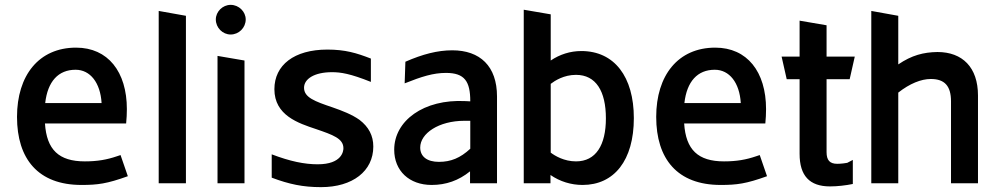

<svg xmlns="http://www.w3.org/2000/svg" viewBox="-20 -754 4099 790"><path d="M315 7C382 7 420 2 506 -29L476 -116L461 -111C420 -97 381 -90 329 -90C222 -90 172 -138 165 -246H499C501 -271 502 -281 502 -305C502 -459 424 -558 293 -558C140 -558 50 -444 50 -273C50 -100 137 7 315 7ZM166 -330C176 -419 220 -467 291 -467C351 -467 393 -414 398 -330Z M633 -709V0H745V-689Z M875 -524V0H986V-505ZM868 -674C868 -640 896 -612 929 -612C963 -612 991 -640 991 -674C991 -706 963 -734 929 -734C896 -734 868 -706 868 -674Z M1301 16C1431 16 1516 -50 1516 -151C1516 -196 1497 -232 1459 -261C1428 -283 1389 -298 1349 -312C1275 -337 1231 -353 1231 -393C1231 -429 1273 -457 1346 -457C1382 -457 1421 -451 1506 -417V-513C1447 -536 1400 -550 1327 -550C1190 -550 1109 -486 1109 -387C1109 -279 1208 -247 1280 -223C1350 -199 1393 -184 1393 -144C1393 -133 1388 -78 1287 -78C1233 -78 1174 -90 1098 -119V-23C1170 4 1226 16 1301 16Z M1756 7C1815 7 1867 -11 1914 -49V0H2025V-357C2025 -482 1955 -547 1841 -547C1780 -547 1719 -531 1648 -500L1645 -411C1715 -439 1763 -454 1815 -454C1892 -454 1915 -419 1915 -337L1895 -338C1723 -347 1602 -257 1602 -138C1602 -51 1664 7 1756 7ZM1709 -147C1709 -205 1785 -257 1891 -257H1915V-142C1874 -104 1835 -88 1786 -88C1737 -88 1709 -110 1709 -147Z M2377 7C2507 7 2588 -94 2588 -268C2588 -438 2508 -544 2372 -544C2326 -544 2283 -530 2246 -505V-695L2135 -714V0H2245V-34C2284 -7 2330 7 2377 7ZM2246 -126V-409C2263 -422 2300 -446 2350 -446C2432 -446 2473 -379 2473 -267C2473 -157 2432 -90 2350 -90C2301 -90 2263 -113 2246 -126Z M2945 7C3012 7 3050 2 3136 -29L3106 -116L3091 -111C3050 -97 3011 -90 2959 -90C2852 -90 2802 -138 2795 -246H3129C3131 -271 3132 -281 3132 -305C3132 -459 3054 -558 2923 -558C2770 -558 2680 -444 2680 -273C2680 -100 2767 7 2945 7ZM2796 -330C2806 -419 2850 -467 2921 -467C2981 -467 3023 -414 3028 -330Z M3395 13C3425 13 3460 9 3489 3V-96L3466 -84C3462 -83 3441 -80 3425 -80C3394 -80 3381 -95 3381 -128V-428H3476L3497 -521H3381V-650L3270 -669V-521H3196L3217 -428H3270V-121C3270 -31 3311 13 3395 13Z M3893 -337V0H4004V-361C4004 -477 3940 -540 3837 -540C3780 -539 3732 -527 3676 -489V-689L3565 -709V0H3676V-373C3723 -410 3770 -429 3810 -429C3867 -429 3893 -400 3893 -337Z"/></svg>

Font: All Genders v4
Style: Regular
Weight: 400
Designer: Rassam Alawdi
Foundry: Rassam Art
Version: Version 3.100;FEAKit 1.0